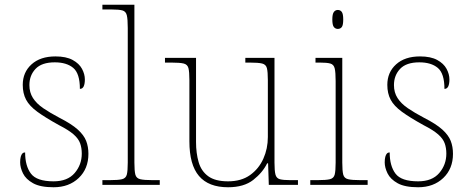

<svg xmlns="http://www.w3.org/2000/svg" viewBox="-20 -780 1983 810"><path d="M206 10Q150 10 119.5 -7Q89 -24 77 -48.5Q65 -73 65 -95Q65 -109 67.5 -118.5Q70 -128 74.5 -132.5Q79 -137 86 -137Q86 -80 110.5 -47.5Q135 -15 206 -15Q265 -15 295 -50Q325 -85 325 -132Q325 -156 318 -175.5Q311 -195 290.5 -213Q270 -231 229 -252Q171 -284 137.5 -308.5Q104 -333 90 -359.5Q76 -386 76 -422Q76 -475 113 -508.5Q150 -542 214 -542Q259 -542 286.5 -527Q314 -512 326 -489.5Q338 -467 338 -445Q338 -426 333 -415.5Q328 -405 317 -405Q317 -470 289 -493.5Q261 -517 211 -517Q156 -517 130 -489.5Q104 -462 104 -421Q104 -390 119 -366.5Q134 -343 162.5 -323.5Q191 -304 231 -283Q282 -257 308 -233.5Q334 -210 343.5 -185.5Q353 -161 353 -131Q353 -68 312 -29Q271 10 206 10Z M412 0V-20H442Q479 -20 495 -24Q511 -28 515 -43.5Q519 -59 519 -94V-662Q519 -699 515 -715.5Q511 -732 496.5 -736Q482 -740 452 -740H412V-760H547V-94Q547 -59 551 -43.5Q555 -28 571.5 -24Q588 -20 624 -20H654V0Z M942 10Q860 10 819.5 -37.5Q779 -85 779 -184V-442Q779 -477 775 -492.5Q771 -508 755 -512Q739 -516 702 -516H676V-536H807V-181Q807 -134 818 -96Q829 -58 858.5 -36.5Q888 -15 942 -15Q998 -15 1035 -41.5Q1072 -68 1091 -110.5Q1110 -153 1110 -202V-442Q1110 -477 1106 -492.5Q1102 -508 1086 -512Q1070 -516 1033 -516H1015V-536H1138V-94Q1138 -60 1142 -44Q1146 -28 1160.5 -24Q1175 -20 1205 -20H1237V0H1114L1111 -91H1107Q1088 -52 1048.5 -21Q1009 10 942 10Z M1289 0V-20H1319Q1356 -20 1372 -24Q1388 -28 1392 -43.5Q1396 -59 1396 -94V-438Q1396 -475 1392 -491.5Q1388 -508 1373.5 -512Q1359 -516 1329 -516H1311V-536H1424V-94Q1424 -59 1428 -43.5Q1432 -28 1448.5 -24Q1465 -20 1501 -20H1531V0ZM1405 -658Q1395 -658 1388.5 -666Q1382 -674 1382 -698Q1382 -721 1388.5 -729.5Q1395 -738 1405 -738Q1416 -738 1422 -729.5Q1428 -721 1428 -698Q1428 -674 1422 -666Q1416 -658 1405 -658Z M1744 10Q1688 10 1657.5 -7Q1627 -24 1615 -48.5Q1603 -73 1603 -95Q1603 -109 1605.5 -118.5Q1608 -128 1612.5 -132.5Q1617 -137 1624 -137Q1624 -80 1648.5 -47.5Q1673 -15 1744 -15Q1803 -15 1833 -50Q1863 -85 1863 -132Q1863 -156 1856 -175.5Q1849 -195 1828.5 -213Q1808 -231 1767 -252Q1709 -284 1675.5 -308.5Q1642 -333 1628 -359.5Q1614 -386 1614 -422Q1614 -475 1651 -508.5Q1688 -542 1752 -542Q1797 -542 1824.5 -527Q1852 -512 1864 -489.5Q1876 -467 1876 -445Q1876 -426 1871 -415.5Q1866 -405 1855 -405Q1855 -470 1827 -493.5Q1799 -517 1749 -517Q1694 -517 1668 -489.5Q1642 -462 1642 -421Q1642 -390 1657 -366.5Q1672 -343 1700.5 -323.5Q1729 -304 1769 -283Q1820 -257 1846 -233.5Q1872 -210 1881.5 -185.5Q1891 -161 1891 -131Q1891 -68 1850 -29Q1809 10 1744 10Z"/></svg>

Font: Noto Serif Kannada Thin
Style: Regular
Weight: 250
Version: Version 2.003